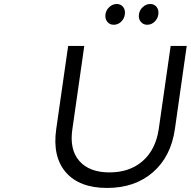

<svg xmlns="http://www.w3.org/2000/svg" viewBox="-20 -928 946 952"><path d="M258.8 -288.1 317.9 -700.2H397.9L338.9 -288.1Q323.7 -186.5 373.3 -129.9Q422.9 -73.2 522.9 -73.2Q623 -73.2 687.5 -129.6Q752 -186 767.1 -288.1L826.2 -700.2H905.8L847.2 -288.1Q827.6 -151.4 738 -73.7Q648.4 3.9 511.2 3.9Q373.5 3.9 306.4 -73.7Q239.3 -151.4 258.8 -288.1ZM502.9 -856.9Q505.9 -878.4 522.2 -893.3Q538.6 -908.2 559.1 -908.2Q579.1 -908.2 590.6 -893.3Q602.1 -878.4 599.1 -856.9Q596.2 -835 580.3 -820.1Q564.5 -805.2 543.9 -805.2Q523.9 -805.2 512 -820.1Q500 -835 502.9 -856.9ZM668.9 -856.9Q671.9 -878.4 688.2 -893.3Q704.6 -908.2 725.1 -908.2Q745.1 -908.2 756.6 -893.3Q768.1 -878.4 765.1 -856.9Q762.2 -835 746.3 -820.1Q730.5 -805.2 710 -805.2Q689.9 -805.2 678 -820.1Q666 -835 668.9 -856.9Z"/></svg>

Font: Trueno Light
Style: Italic
Weight: 300
Designer: Julieta Ulanovsky
Foundry: Julieta Ulanovsky
Version: Version 3.001b | FøM Fix